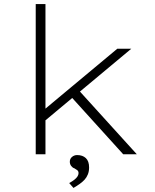

<svg xmlns="http://www.w3.org/2000/svg" viewBox="-20 -760 766 946"><path d="M193 -158 197 -219 558 -520H627ZM156 0V-740H204V0ZM587 0 318 -297 352 -333 654 0ZM342 166 321 142Q337 133 347 125Q357 117 362 109Q367 101 367 93Q367 83 360 78Q353 73 346 69Q338 67 331 58Q324 49 324 37Q324 22 335 13Q346 4 360 4Q387 4 403 19Q419 34 419 65Q419 84 413 99Q407 114 397 125Q387 136 373 146Q359 156 342 166Z"/></svg>

Font: Lexend Giga ExtraLight
Style: Regular
Weight: 250
Version: Version 1.007